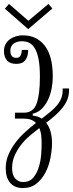

<svg xmlns="http://www.w3.org/2000/svg" viewBox="-20 -598 368 968"><path d="M90.8 -390.1Q65.9 -390.1 49.1 -378.2Q32.2 -366.2 32.2 -341.8Q32.2 -323.2 40.5 -314.7Q48.8 -306.2 61 -306.2Q78.1 -306.2 84 -318.6Q89.8 -331.1 89.8 -346.2H122.1Q122.1 -314.9 108.2 -295.4Q94.2 -275.9 62 -275.9Q30.8 -275.9 15.4 -293Q0 -310.1 0 -340.8Q0 -360.8 8.5 -376Q17.1 -391.1 30.5 -400.6Q43.9 -410.2 61 -415Q78.1 -419.9 95.2 -419.9Q164.1 -419.9 205.1 -368.4Q246.1 -316.9 246.1 -210.9Q246.1 -183.1 240.5 -152.6Q234.9 -122.1 222.4 -95.5Q210 -68.8 190.9 -49.8Q171.9 -30.8 145 -24.9V-15.1Q171.9 -12.2 190.9 0Q213.9 -18.1 233.4 -33.9Q252.9 -49.8 266.8 -66.4Q280.8 -83 288.3 -101.6Q295.9 -120.1 295.9 -142.1V-151.9H328.1V-143.1Q328.1 -117.2 319.1 -95.2Q310.1 -73.2 294.4 -53.7Q278.8 -34.2 257.8 -15.6Q236.8 2.9 212.9 21Q242.2 58.1 242.2 123Q242.2 157.2 234.6 197Q227.1 236.8 209.5 271Q191.9 305.2 164.1 327.6Q136.2 350.1 95.2 350.1Q54.2 350.1 31.5 324Q8.8 297.9 8.8 250Q8.8 214.8 22 183.3Q35.2 151.9 56.2 123.5Q77.1 95.2 104.5 70.1Q131.8 44.9 161.1 22Q141.1 0 100.1 0H55.2V-29.8H101.1Q147.9 -29.8 164.6 -75.9Q181.2 -122.1 181.2 -210Q181.2 -264.2 174.6 -298.6Q168 -333 156 -353.5Q144 -374 127.4 -382.1Q110.8 -390.1 90.8 -390.1ZM41 250Q41 285.2 57.1 302.5Q73.2 319.8 96.2 319.8Q128.9 319.8 147.5 297.9Q166 275.9 175.5 244.9Q185.1 213.9 187.5 181.4Q189.9 148.9 189.9 127.9Q189.9 107.9 188 86.9Q186 65.9 178.2 47.9Q151.9 67.9 127.4 88.9Q103 109.9 84 135Q64.9 160.2 53 188.5Q41 216.8 41 250ZM4.4 -554.2 25.4 -578.1 123 -493.2 224.1 -578.1 244.1 -555.2 122.1 -451.2Z"/></svg>

Font: Sevillana
Style: Regular
Weight: 400
Designer: Olga Umpeleva
Foundry: Brownfox
Version: Version 1.001